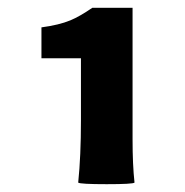

<svg xmlns="http://www.w3.org/2000/svg" viewBox="-20 -893 472 491"><path d="M253 -422Q185 -422 180 -426Q187 -494 187 -585V-744H86V-823Q131 -829 160 -841Q184 -851 216 -873H319V-649V-537Q319 -471 324 -426Q320 -422 253 -422Z"/></svg>

Font: GenSekiGothic TW H
Style: Regular
Weight: 900
Version: Version 1.501;PS 1;hotconv 16.6.51;makeotf.lib2.5.65220